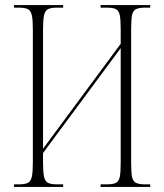

<svg xmlns="http://www.w3.org/2000/svg" viewBox="-20 -734 645 754"><path d="M35 0V-10H54Q78 -10 89.5 -16Q101 -22 105 -40Q109 -58 109 -96V-619Q109 -656 105 -674Q101 -692 89.5 -698Q78 -704 54 -704H35V-714H228V-704H204Q180 -704 168.5 -698Q157 -692 153 -674Q149 -656 149 -618V-150L454 -562V-619Q454 -656 450.5 -674Q447 -692 435.5 -698Q424 -704 400 -704H375V-714H570V-704H550Q526 -704 514 -698Q502 -692 498.5 -674Q495 -656 495 -618V-95Q495 -58 498.5 -40Q502 -22 514 -16Q526 -10 550 -10H570V0H375V-10H400Q424 -10 435.5 -16Q447 -22 450.5 -40Q454 -58 454 -96V-545L149 -133V-95Q149 -58 153 -40Q157 -22 168.5 -16Q180 -10 204 -10H228V0Z"/></svg>

Font: Noto Serif Display ExtraCondensed ExtraLight
Style: Regular
Weight: 200
Width: 2
Designer: Monotype Design Team
Foundry: Monotype Imaging Inc.
Version: Version 2.009